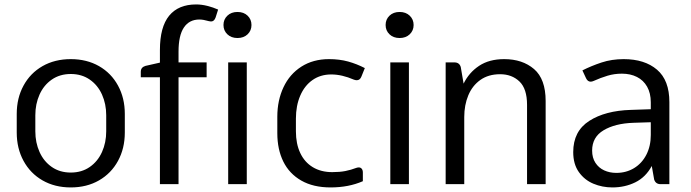

<svg xmlns="http://www.w3.org/2000/svg" viewBox="-20 -822 3085 857"><path d="M54.7 -230.5V-313.5Q54.7 -384.3 85 -439.9Q115.2 -495.6 169.9 -526.9Q224.6 -558.1 295.9 -558.1Q367.2 -558.1 421.9 -526.9Q476.6 -495.6 506.8 -439.9Q537.1 -384.3 537.1 -313.5V-230.5Q537.1 -159.7 506.8 -104Q476.6 -48.3 421.9 -16.8Q367.2 14.6 295.9 14.6Q224.6 14.6 169.9 -16.8Q115.2 -48.3 85 -104Q54.7 -159.7 54.7 -230.5ZM454.1 -235.8V-307.6Q454.1 -357.9 435.3 -399.9Q416.5 -441.9 380.6 -466.8Q344.7 -491.7 295.9 -491.7Q247.1 -491.7 211.2 -466.8Q175.3 -441.9 156.5 -399.9Q137.7 -357.9 137.7 -307.6V-235.8Q137.7 -185.5 156.5 -143.6Q175.3 -101.6 211.2 -76.7Q247.1 -51.8 295.9 -51.8Q344.7 -51.8 380.6 -76.7Q416.5 -101.6 435.3 -143.6Q454.1 -185.5 454.1 -235.8Z M953.6 -779.3 942.4 -744.1Q936 -726.1 921.9 -726.1Q918 -726.1 912.6 -727.5Q887.2 -734.9 870.1 -734.9Q824.7 -734.9 800.8 -699.2Q776.9 -663.6 776.9 -591.8V-543.5H902.3V-477.1H776.9V0H693.8V-477.1H608.4V-501.5Q608.4 -521.5 628.9 -527.8L693.8 -542.5V-598.6Q693.8 -701.7 735.1 -752Q776.4 -802.2 855.5 -802.2Q879.4 -802.2 905.5 -795.7Q931.6 -789.1 953.6 -779.3ZM977.5 -710.4Q977.5 -735.4 994.9 -752Q1012.2 -768.6 1040 -768.6Q1067.9 -768.6 1085.2 -752Q1102.5 -735.4 1102.5 -710.4Q1102.5 -685.5 1085.2 -668.9Q1067.9 -652.3 1040 -652.3Q1012.2 -652.3 994.9 -668.9Q977.5 -685.5 977.5 -710.4ZM1081.5 -543.5V0H998.5V-543.5Z M1455.6 14.6Q1378.4 14.6 1325 -15.9Q1271.5 -46.4 1244.6 -100.8Q1217.8 -155.3 1217.8 -227.5V-300.8Q1217.8 -374 1245.4 -432.6Q1272.9 -491.2 1325.4 -524.7Q1377.9 -558.1 1448.7 -558.1Q1495.1 -558.1 1533.9 -547.4Q1572.8 -536.6 1608.4 -518.1L1593.3 -480.5Q1586.9 -463.9 1572.3 -463.9Q1567.4 -463.9 1560.1 -466.3Q1506.3 -489.7 1458.5 -489.7Q1410.6 -489.7 1375 -464.8Q1339.4 -439.9 1320.1 -395Q1300.8 -350.1 1300.8 -292.5V-235.8Q1300.8 -180.2 1320.1 -139.2Q1339.4 -98.1 1376 -75.9Q1412.6 -53.7 1462.9 -53.7Q1496.6 -53.7 1521.5 -58.6Q1546.4 -63.5 1570.8 -72.8Q1576.2 -74.7 1581.5 -74.7Q1589.8 -74.7 1594.7 -68.6Q1599.6 -62.5 1599.6 -51.8V-13.2Q1536.1 14.6 1455.6 14.6Z M1701.2 -710.4Q1701.2 -735.4 1718.5 -752Q1735.8 -768.6 1763.7 -768.6Q1791.5 -768.6 1808.8 -752Q1826.2 -735.4 1826.2 -710.4Q1826.2 -685.5 1808.8 -668.9Q1791.5 -652.3 1763.7 -652.3Q1735.8 -652.3 1718.5 -668.9Q1701.2 -685.5 1701.2 -710.4ZM1805.2 -543.5V0H1722.2V-543.5Z M2415.5 -371.1V0H2332.5V-354Q2332.5 -425.8 2298.6 -458.3Q2264.6 -490.7 2212.4 -490.7Q2160.2 -490.7 2124.3 -465.3Q2088.4 -439.9 2070.3 -396.5Q2052.2 -353 2052.2 -299.8V0H1969.2V-543.5H2008.3Q2030.3 -543.5 2036.6 -522.9L2049.3 -448.7Q2073.2 -498 2118.4 -528.1Q2163.6 -558.1 2230.5 -558.1Q2312 -558.1 2363.8 -513.7Q2415.5 -469.2 2415.5 -371.1Z M2967.8 -366.2V0H2928.7Q2906.7 0 2899.9 -20.5L2889.2 -81.1Q2862.3 -31.2 2815.9 -8.3Q2769.5 14.6 2713.4 14.6Q2668.5 14.6 2628.7 -2Q2588.9 -18.6 2563.7 -54Q2538.6 -89.4 2538.6 -143.1Q2538.6 -236.3 2609.9 -282.2Q2681.2 -328.1 2795.9 -331.5L2884.8 -334.5V-365.2Q2884.8 -406.2 2868.4 -435.1Q2852.1 -463.9 2823 -478.5Q2793.9 -493.2 2755.9 -493.2Q2722.2 -493.2 2691.9 -484.1Q2661.6 -475.1 2628.9 -460.4Q2622.6 -457.5 2616.2 -457.5Q2603 -457.5 2595.7 -473.1L2579.6 -507.8Q2619.1 -527.8 2664.8 -543Q2710.4 -558.1 2763.7 -558.1Q2857.4 -558.1 2912.6 -511Q2967.8 -463.9 2967.8 -366.2ZM2884.8 -219.2V-276.4L2807.1 -273.9Q2725.1 -271 2674.1 -240.5Q2623 -210 2623 -149.9Q2623 -117.7 2637.7 -95.2Q2652.3 -72.8 2676.8 -61.5Q2701.2 -50.3 2731 -50.3Q2774.9 -50.3 2810.1 -71.5Q2845.2 -92.8 2865 -131.3Q2884.8 -169.9 2884.8 -219.2Z"/></svg>

Font: Lycee Sans
Style: Regular
Weight: 400
Designer: Justin Alvin
Foundry: Alkove Design
Version: Version 1.030